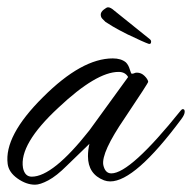

<svg xmlns="http://www.w3.org/2000/svg" viewBox="-29 -501 526 526"><path d="M67 5Q43 5 19 -12Q-5 -29 -8 -52Q-18 -129 89 -235Q195 -341 280 -341Q303 -341 316 -330Q323 -323 326.5 -311Q330 -299 332 -299Q336 -299 339 -300.5Q342 -302 346 -302Q358 -302 367 -293Q376 -284 377 -277Q378 -275 313 -178Q248 -83 254 -49Q259 -26 276 -26Q328 -26 466 -198Q469 -202 472 -202Q477 -202 477 -195Q477 -187 468 -175Q341 -4 273 -4Q264 -4 256 -7Q212 -24 212 -73Q212 -90 216 -107L154 -47Q126 -19 103.5 -7Q81 5 67 5ZM58 -17Q116 -17 216 -144L322 -290Q314 -304 296 -304Q235 -304 131 -206Q23 -106 34 -41Q39 -17 58 -17ZM378 -381Q372 -383 357.5 -389.5Q343 -396 320 -407Q294 -420 280 -428.5Q266 -437 260 -441Q256 -445 251.5 -449.5Q247 -454 247 -461Q247 -468 255 -474.5Q263 -481 267 -481Q274 -481 284 -472L381 -394Q385 -391 385 -387Q385 -379 378 -381Z"/></svg>

Font: Alex Brush
Style: Regular
Weight: 400
Designer: Robert E. Leuschke
Foundry: Robert E. Leuschke
Version: Version 1.111; ttfautohint (v1.8.4.7-5d5b)